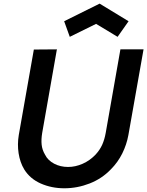

<svg xmlns="http://www.w3.org/2000/svg" viewBox="-20 -1022 811 1058"><path d="M509.5 -890.5 364.5 -819 333.5 -905 529 -1002 688.5 -905 628 -819ZM687.5 -278Q678 -225.5 653.8 -176.5Q629.5 -127.5 590.5 -88.5Q541.5 -37.5 474 -11Q406 15.5 334.5 15.5Q264 15.5 204 -11Q145.5 -37 113.5 -88.5Q102 -107.5 94.2 -129.8Q86.5 -152 82.5 -177.5Q75 -227 83.5 -278L166.5 -749L293.5 -750L212.5 -289.5Q206.5 -253.5 209.5 -224.8Q212.5 -196 228 -170Q236 -153.5 249 -141Q262 -128.5 278.8 -119.8Q295.5 -111 314.8 -106.5Q334 -102 355 -102Q395.5 -102 435.2 -119.5Q475 -137 506.5 -170Q530.5 -196 543.2 -224.5Q556 -253 562.5 -289.5L643.5 -750H771Z"/></svg>

Font: Russisch Sans
Style: Bold Italic
Weight: 700
Italic angle: -10°
Designer: Michael Sharanda (font) & Cristiano Sobral (main changes)
Foundry: Michael Sharanda
Version: Version 2.00;September 8, 2020;FontCreator 13.0.0.2681 64-bi